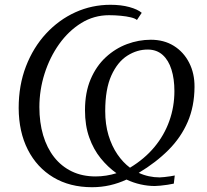

<svg xmlns="http://www.w3.org/2000/svg" viewBox="-20 -771 864 802"><path d="M364.5 11Q271.5 11 202.8 -30.2Q134 -71.5 96.2 -145.8Q58.5 -220 58 -319.5Q58 -415 88.5 -494Q119 -573 172.5 -630.8Q226 -688.5 295 -719.8Q364 -751 441.5 -751Q486 -751 520.5 -741.5Q555 -732 572 -717.5L552 -687.5Q545 -694 526.5 -698.5Q508 -703 484 -705.2Q460 -707.5 435.5 -707.5Q372.5 -707.5 319.5 -674.8Q266.5 -642 227.2 -587Q188 -532 166.2 -463.5Q144.5 -395 144.5 -323.5Q144.5 -259.5 160.2 -206.2Q176 -153 206.2 -114.5Q236.5 -76 280 -55Q323.5 -34 379.5 -34Q401 -34 423.5 -37.5Q446 -41 466.5 -47.5Q430.5 -73 400.5 -110Q370.5 -147 352.8 -196.8Q335 -246.5 335 -310.5Q335 -384.5 358.5 -439.8Q382 -495 421.8 -531.8Q461.5 -568.5 510.5 -586.8Q559.5 -605 610 -605Q665 -605 706 -579.5Q747 -554 770 -509.2Q793 -464.5 792.5 -407.5Q792 -326.5 764 -261.8Q736 -197 684 -144.8Q632 -92.5 559.5 -49Q580 -39.5 602 -34.8Q624 -30 647 -30Q654.5 -30 667.2 -31.5Q680 -33 692.5 -34.8Q705 -36.5 710 -38L706 -4Q695 -1.5 679.8 0.8Q664.5 3 650 4.5Q635.5 6 626.5 6Q597.5 6 567.2 -0.8Q537 -7.5 508.5 -21Q475.5 -5.5 439.2 2.8Q403 11 364.5 11ZM523 -70.5Q583.5 -107 624.8 -156.5Q666 -206 687.2 -265.5Q708.5 -325 708.5 -390.5Q708.5 -441.5 696.2 -480.5Q684 -519.5 659.5 -541.5Q635 -563.5 598.5 -564Q553 -564.5 512 -538.5Q471 -512.5 445.2 -455.8Q419.5 -399 419.5 -307Q419.5 -251.5 433.2 -206Q447 -160.5 470.5 -126.2Q494 -92 523 -70.5Z"/></svg>

Font: Merriweather 60pt Light
Style: Italic
Weight: 300
Italic angle: -7.8°
Version: Version 2.101